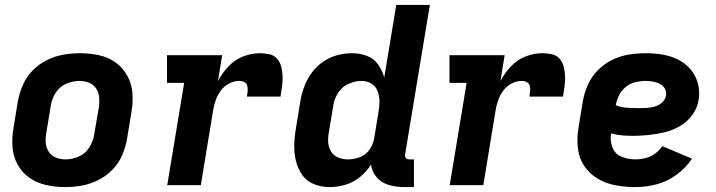

<svg xmlns="http://www.w3.org/2000/svg" viewBox="-20 -755 2920 783"><path d="M245 8Q278 8 312.5 2Q347 -4 379.5 -20Q412 -36 438 -62.5Q464 -89 478 -121.5Q492 -154 498 -188L516 -298Q523 -337 520 -375.5Q517 -414 499 -446.5Q481 -479 451 -500.5Q421 -522 383 -530Q345 -538 306 -538Q273 -538 238.5 -532Q204 -526 171.5 -510Q139 -494 113.5 -468Q88 -442 73.5 -409Q59 -376 53 -343L35 -233Q28 -193 31 -154.5Q34 -116 52 -83.5Q70 -51 100 -30Q130 -9 168 -0.5Q206 8 245 8ZM247 -105Q226 -105 207.5 -112.5Q189 -120 178.5 -136.5Q168 -153 166.5 -173.5Q165 -194 169 -214L187 -324Q191 -351 207 -376.5Q223 -402 250 -413.5Q277 -425 304 -425Q325 -425 343.5 -417.5Q362 -410 372.5 -393.5Q383 -377 384.5 -357Q386 -337 383 -316L364 -206Q360 -179 344 -153.5Q328 -128 301 -116.5Q274 -105 247 -105Z M662 0H799L849 -304Q852 -325 859.5 -346Q867 -367 880.5 -385.5Q894 -404 914.5 -414.5Q935 -425 956 -425Q967 -425 976.5 -420Q986 -415 988.5 -404.5Q991 -394 990 -383Q989 -372 987 -361H1124Q1127 -381 1130 -401.5Q1133 -422 1132.5 -442Q1132 -462 1127.5 -481Q1123 -500 1111 -514.5Q1099 -529 1079.5 -533.5Q1060 -538 1040 -538Q1006 -538 972 -525Q938 -512 912 -484.5Q886 -457 869 -425L886 -530H661V-417H731Z M1324 8Q1356 8 1388.5 -1.5Q1421 -11 1448 -33Q1475 -55 1493 -84Q1497 -53 1517.5 -30.5Q1538 -8 1568 0Q1598 8 1630 8H1668V-105H1648Q1643 -105 1638.5 -107.5Q1634 -110 1632.5 -115Q1631 -120 1632 -125L1733 -735H1596L1547 -439Q1539 -468 1522 -492Q1505 -516 1476.5 -527Q1448 -538 1416 -538Q1386 -538 1355.5 -530Q1325 -522 1298 -503.5Q1271 -485 1251.5 -458.5Q1232 -432 1221 -402.5Q1210 -373 1205 -343L1187 -233Q1181 -199 1180 -165.5Q1179 -132 1186.5 -100Q1194 -68 1212 -42Q1230 -16 1260.5 -4Q1291 8 1324 8ZM1399 -105Q1378 -105 1359.5 -112.5Q1341 -120 1330.5 -136.5Q1320 -153 1318.5 -173.5Q1317 -194 1321 -214L1339 -324Q1343 -351 1358.5 -376Q1374 -401 1401 -413Q1428 -425 1455 -425Q1476 -425 1494 -414.5Q1512 -404 1519.5 -384.5Q1527 -365 1527.5 -343.5Q1528 -322 1524 -301L1506 -191Q1502 -167 1487 -145Q1472 -123 1447.5 -114Q1423 -105 1399 -105Z M1814 0H1951L2001 -304Q2004 -325 2011.5 -346Q2019 -367 2032.5 -385.5Q2046 -404 2066.5 -414.5Q2087 -425 2108 -425Q2119 -425 2128.5 -420Q2138 -415 2140.5 -404.5Q2143 -394 2142 -383Q2141 -372 2139 -361H2276Q2279 -381 2282 -401.5Q2285 -422 2284.5 -442Q2284 -462 2279.5 -481Q2275 -500 2263 -514.5Q2251 -529 2231.5 -533.5Q2212 -538 2192 -538Q2158 -538 2124 -525Q2090 -512 2064 -484.5Q2038 -457 2021 -425L2038 -530H1813V-417H1883Z M2570 8Q2613 8 2656.5 -3Q2700 -14 2738.5 -42Q2777 -70 2802 -108L2681 -159Q2669 -141 2650.5 -128Q2632 -115 2611.5 -110Q2591 -105 2570 -105Q2541 -105 2514.5 -116Q2488 -127 2477.5 -154Q2467 -181 2472 -211Q2493 -205 2515.5 -203Q2538 -201 2561 -201H2562Q2593 -201 2625.5 -204.5Q2658 -208 2690 -215.5Q2722 -223 2752.5 -240.5Q2783 -258 2803.5 -286.5Q2824 -315 2829 -347Q2835 -382 2826 -415Q2817 -448 2796 -472.5Q2775 -497 2745 -512Q2715 -527 2681 -532.5Q2647 -538 2613 -538Q2579 -538 2544.5 -532.5Q2510 -527 2477 -511Q2444 -495 2418 -468.5Q2392 -442 2377.5 -409.5Q2363 -377 2357 -343L2339 -233Q2332 -192 2336.5 -151.5Q2341 -111 2362 -79Q2383 -47 2416.5 -27Q2450 -7 2489.5 0.5Q2529 8 2570 8ZM2586 -314Q2561 -314 2537 -315.5Q2513 -317 2491 -326Q2495 -346 2504.5 -366Q2514 -386 2532 -400.5Q2550 -415 2571 -420Q2592 -425 2612 -425Q2628 -425 2642.5 -422.5Q2657 -420 2670 -413.5Q2683 -407 2691 -394.5Q2699 -382 2696 -366Q2694 -350 2680.5 -337.5Q2667 -325 2650.5 -320.5Q2634 -316 2618 -315Q2602 -314 2586 -314Z"/></svg>

Font: Iosevka Sparkle Extrabold
Style: Italic
Weight: 800
Italic angle: -9°
Designer: Belleve Invis
Foundry: Belleve Invis
Version: Version 4.5.0; ttfautohint (v1.8.3)